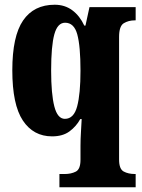

<svg xmlns="http://www.w3.org/2000/svg" viewBox="-20 -566 601 811"><path d="M231 225V169H254Q280 169 300 159Q320 149 320 109V51Q320 22 322 -9.5Q324 -41 325 -63H319Q302 -32 273.5 -11Q245 10 200 10Q121 10 76.5 -57Q32 -124 32 -269Q32 -413 77.5 -479.5Q123 -546 211 -546Q254 -546 285.5 -522.5Q317 -499 336 -458H341L358 -536H553V-480H549Q523 -480 503 -468Q483 -456 483 -410V108Q483 148 502.5 158.5Q522 169 550 169H553V225ZM254 -64Q292 -64 306 -117Q320 -170 320 -267Q320 -371 306.5 -420.5Q293 -470 255 -470Q223 -470 209.5 -421Q196 -372 196 -268Q196 -169 209.5 -116.5Q223 -64 254 -64Z"/></svg>

Font: Noto Serif Bengali ExtraCondensed Black
Style: Regular
Weight: 900
Width: 2
Designer: Juan Bruce, Universal Thirst, Indian Type Foundry and the Monotype Design Team.
Foundry: Monotype Imaging Inc.
Version: Version 2.003; ttfautohint (v1.8.4.7-5d5b)